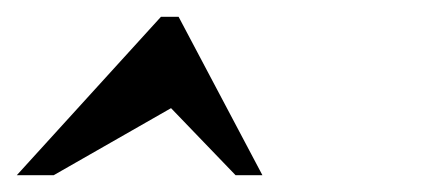

<svg xmlns="http://www.w3.org/2000/svg" viewBox="-89 -770 530 229"><path d="M-69 -561 103 -750H124L224 -561H192L115 -641L-25 -561Z"/></svg>

Font: Lobster Two
Style: Bold
Weight: 700
Designer: Pablo Impallari
Foundry: Pablo Impallari. www.impallari.com
Version: Version 1.006